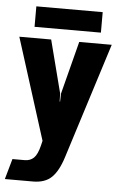

<svg xmlns="http://www.w3.org/2000/svg" viewBox="-77 -651 534 859"><g transform="rotate(5 190.0 -221.0)"><path d="M-22 170 4 78H59Q84 78 100 62.5Q116 47 126 6L131 -15L-13 -470H130L191 -233L192 -197H194L195 -233L256 -470H402L238 48Q218 112 188 141Q158 170 104 170ZM51 -520V-612H349V-520Z"/></g></svg>

Font: Smooch Sans Black
Style: Regular
Weight: 900
Designer: Robert E. Leuschke
Foundry: Robert E. Leuschke
Version: Version 1.010; ttfautohint (v1.8.3)